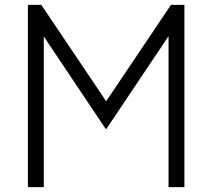

<svg xmlns="http://www.w3.org/2000/svg" viewBox="-20 -765 867 785"><path d="M94 -745H149L414 -351L679 -745H734V0H669V-617L415 -238H412L159 -616V0H94Z"/></svg>

Font: Eudoxus Sans Light
Style: Regular
Weight: 300
Designer: Stijn de Vries
Foundry: tokotype
Version: Version 2.005